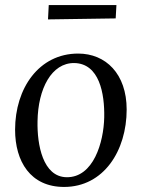

<svg xmlns="http://www.w3.org/2000/svg" viewBox="-20 -721 561 752"><path d="M433.1 -648.9 436 -701.2H170.9L168 -645ZM286.1 -511.2C132.3 -511.2 39.1 -375 39.1 -212.9C39.1 -88.9 99.1 11.2 231 11.2C386.2 11.2 476.1 -130.9 476.1 -292C476.1 -432.1 394 -511.2 286.1 -511.2ZM271 -474.1C369.1 -472.2 390.1 -355 388.2 -261.2C386.2 -164.1 346.2 -24.9 240.2 -26.9C147.9 -28.8 125 -153.8 127 -246.1C128.9 -374 182.1 -475.1 271 -474.1Z"/></svg>

Font: Lora Italic
Style: Regular
Weight: 400
Italic angle: -3°
Designer: Olga Karpushina, Alexei Vanyashin
Foundry: Cyreal
Version: Version 1.011;PS 001.011;hotconv 1.0.70;makeotf.lib2.5.58329